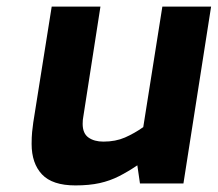

<svg xmlns="http://www.w3.org/2000/svg" viewBox="-20 -557 661 583"><path d="M209 6Q139 6 107.5 -27.5Q76 -61 76 -120Q76 -141 77.5 -156Q79 -171 81 -185L137 -537H285L233 -203Q232 -198 231.5 -193Q231 -188 231 -181Q231 -152 248.5 -139.5Q266 -127 294 -127Q331 -127 359.5 -139.5Q388 -152 415 -171L473 -537H621L537 0H405L397 -55Q369 -36 341.5 -22Q314 -8 282.5 -1Q251 6 209 6Z"/></svg>

Font: Exo Thin
Style: Bold Italic
Weight: 700
Italic angle: -9°
Version: Version 2.000